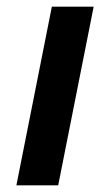

<svg xmlns="http://www.w3.org/2000/svg" viewBox="-20 -554 329 574"><path d="M29 0 135 -534H260L154 0Z"/></svg>

Font: MOST Montserrat SemiBold
Style: Italic
Weight: 600
Italic angle: -11.3°
Designer: Julieta Ulanovsky
Foundry: Julieta Ulanovsky
Version: Version 8.000;March 11, 2024;FontCreator 15.0.0.2926 64-bit